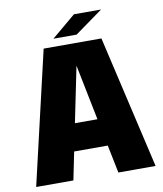

<svg xmlns="http://www.w3.org/2000/svg" viewBox="-95 -971 893 1049"><g transform="rotate(-10 351.0 -447.0)"><path d="M20 0 191.5 -737.5H512L682.5 0H476L444.5 -155H258L226.5 0ZM289 -306.5H414L352 -614.5ZM253.5 -781.5 387 -893.5H537.5L382 -781.5Z"/></g></svg>

Font: Epilogue Black
Style: Regular
Weight: 900
Designer: Tyler Finck
Foundry: Etcetera Type Co
Version: Version 2.111; ttfautohint (v1.8.3)